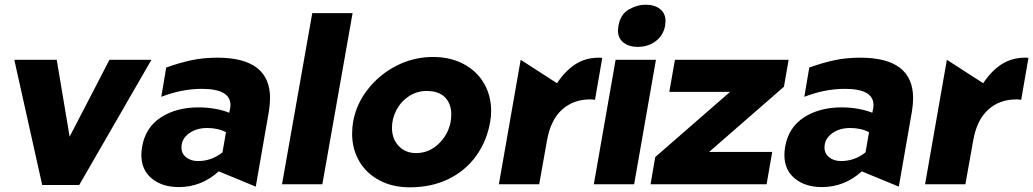

<svg xmlns="http://www.w3.org/2000/svg" viewBox="-20 -786 4407 819"><path d="M626 -531H447L277 -203L222 -531H41L160 3H318Z M825 -99Q794 -99 774 -115Q754 -131 754 -157Q754 -193 785.5 -216.5Q817 -240 864 -240Q910 -240 944 -222L929 -136Q882 -99 825 -99ZM1132 -367Q1132 -540 907 -540Q847 -540 796 -529Q745 -518 689 -498L668 -373Q755 -407 841 -407Q963 -407 963 -338Q963 -328 960 -316L958 -305Q934 -315 899.5 -321.5Q865 -328 827 -328Q732 -328 666 -285Q600 -242 586 -159Q583 -141 583 -125Q583 -61 627.5 -24.5Q672 12 743 12Q839 12 913 -55L1071 10L1127 -311Q1132 -344 1132 -367Z M1484 -730H1312L1183 0H1355Z M2071 -267Q2075 -288 2075 -313Q2075 -378 2044.5 -430.5Q2014 -483 1957.5 -513Q1901 -543 1827 -543Q1744 -543 1671 -505.5Q1598 -468 1548.5 -404.5Q1499 -341 1486 -265Q1482 -242 1482 -216Q1482 -151 1512 -99Q1542 -47 1598 -17Q1654 13 1728 13Q1821 13 1893.5 -22.5Q1966 -58 2011.5 -121.5Q2057 -185 2071 -267ZM1905 -298Q1905 -282 1902 -265Q1891 -210 1850 -171.5Q1809 -133 1755 -133Q1709 -133 1680.5 -163.5Q1652 -194 1652 -241Q1652 -281 1671.5 -317.5Q1691 -354 1725 -376Q1759 -398 1800 -398Q1852 -398 1878.5 -370.5Q1905 -343 1905 -298Z M2535 -540Q2478 -540 2434.5 -512Q2391 -484 2356 -431L2201 -531L2108 0H2280L2313 -185Q2328 -273 2376.5 -317.5Q2425 -362 2498 -362Q2510 -362 2518 -360L2549 -539Q2545 -540 2535 -540Z M2778 -531H2606L2513 0H2685ZM2618 -676Q2616 -662 2616 -656Q2616 -623 2639.5 -604.5Q2663 -586 2700 -586Q2744 -586 2776.5 -610Q2809 -634 2817 -676Q2819 -690 2819 -695Q2819 -729 2795.5 -747.5Q2772 -766 2733 -766Q2699 -766 2663 -746Q2627 -726 2618 -676Z M3324 -416 3344 -531H2859L2835 -394H3094L2775 -116L2755 0H3250L3274 -138H3005Z M3568 -99Q3537 -99 3517 -115Q3497 -131 3497 -157Q3497 -193 3528.5 -216.5Q3560 -240 3607 -240Q3653 -240 3687 -222L3672 -136Q3625 -99 3568 -99ZM3875 -367Q3875 -540 3650 -540Q3590 -540 3539 -529Q3488 -518 3432 -498L3411 -373Q3498 -407 3584 -407Q3706 -407 3706 -338Q3706 -328 3703 -316L3701 -305Q3677 -315 3642.5 -321.5Q3608 -328 3570 -328Q3475 -328 3409 -285Q3343 -242 3329 -159Q3326 -141 3326 -125Q3326 -61 3370.5 -24.5Q3415 12 3486 12Q3582 12 3656 -55L3814 10L3870 -311Q3875 -344 3875 -367Z M4353 -540Q4296 -540 4252.5 -512Q4209 -484 4174 -431L4019 -531L3926 0H4098L4131 -185Q4146 -273 4194.5 -317.5Q4243 -362 4316 -362Q4328 -362 4336 -360L4367 -539Q4363 -540 4353 -540Z"/></svg>

Font: Geom ExtraBold
Style: Bold Italic
Weight: 800
Italic angle: -10°
Version: Version 1.102